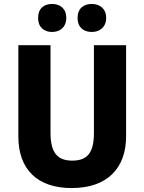

<svg xmlns="http://www.w3.org/2000/svg" viewBox="-20 -1009 731 973"><path d="M173 -918C173 -871 203 -847 244 -847C285 -847 316 -872 316 -918C316 -965 285 -989 244 -989C203 -989 173 -966 173 -918ZM373 -918C373 -871 403 -847 445 -847C486 -847 518 -872 518 -918C518 -965 486 -989 445 -989C404 -989 373 -966 373 -918ZM619 -318V-780H456V-336C456 -235 423 -195 346 -195C274 -195 236 -232 236 -335V-780H73V-317C73 -152 168 -56 343 -56C526 -56 619 -159 619 -318Z"/></svg>

Font: Noto Sans Malayalam UI SemiCondensed ExtraBold
Style: Regular
Weight: 800
Width: 4
Designer: Jelle Bosma - Monotype Design Team
Foundry: Monotype Imaging Inc.
Version: Version 2.104